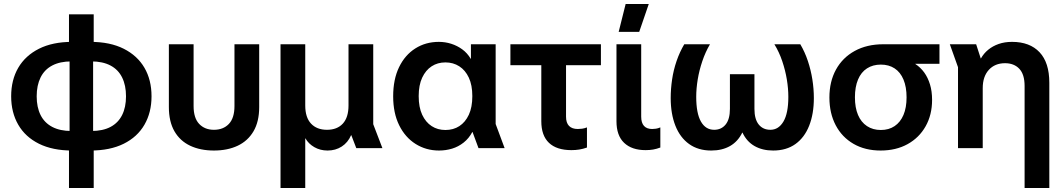

<svg xmlns="http://www.w3.org/2000/svg" viewBox="-20 -743 5335 963"><path d="M342 12Q244 12 175.5 -22Q107 -56 71.5 -117.5Q36 -179 36 -260Q36 -342 71.5 -403Q107 -464 175.5 -498.5Q244 -533 342 -533H434Q532 -533 600.5 -498.5Q669 -464 704.5 -403Q740 -342 740 -260Q740 -179 704.5 -117.5Q669 -56 600.5 -22Q532 12 434 12ZM326 200V-25L329 -57V-476L326 -498V-671H450V-496L447 -473V-59L450 -28V200ZM338 -86H438Q496 -86 534.5 -106.5Q573 -127 592.5 -166Q612 -205 612 -260Q612 -315 592.5 -354.5Q573 -394 534 -414.5Q495 -435 438 -435H338Q281 -435 242 -414.5Q203 -394 183.5 -354.5Q164 -315 164 -260Q164 -205 183.5 -166Q203 -127 242 -106.5Q281 -86 338 -86Z M1053 12Q985 12 934 -12Q883 -36 855 -84.5Q827 -133 827 -206V-521H951V-211Q951 -151 979 -121.5Q1007 -92 1053 -92Q1100 -92 1128 -121.5Q1156 -151 1156 -211V-521H1280V-206Q1280 -133 1251.5 -84.5Q1223 -36 1172 -12Q1121 12 1053 12Z M1387 200V-521H1511V-214Q1511 -154 1540 -123Q1569 -92 1620 -92Q1671 -92 1699.5 -123Q1728 -154 1728 -214V-521H1852V-120L1898 0H1767L1742 -65H1741Q1725 -28 1694 -8Q1663 12 1623 12Q1586 12 1556.5 -5Q1527 -22 1512 -49H1511V200Z M2182 12Q2117 12 2064.5 -21Q2012 -54 1982 -115Q1952 -176 1952 -260Q1952 -345 1981.5 -406Q2011 -467 2063 -500Q2115 -533 2181 -533Q2213 -533 2243 -523.5Q2273 -514 2298.5 -495.5Q2324 -477 2341 -448H2342V-521H2466V-121L2511 0H2380L2350 -81H2349Q2332 -49 2305.5 -28Q2279 -7 2247.5 2.5Q2216 12 2182 12ZM2214 -91Q2254 -91 2284 -110.5Q2314 -130 2331.5 -167.5Q2349 -205 2349 -261Q2349 -316 2331.5 -353.5Q2314 -391 2283.5 -410.5Q2253 -430 2214 -430Q2175 -430 2145 -410.5Q2115 -391 2097.5 -353.5Q2080 -316 2080 -261Q2080 -205 2097.5 -167.5Q2115 -130 2145 -110.5Q2175 -91 2214 -91Z M2846 10Q2772 10 2733.5 -26.5Q2695 -63 2695 -135V-458H2819V-158Q2819 -127 2834 -111.5Q2849 -96 2878 -96Q2888 -96 2899.5 -97.5Q2911 -99 2924 -104V-3Q2904 4 2885.5 7Q2867 10 2846 10ZM2540 -416V-521H2994V-416Z M3218 10Q3149 10 3110.5 -26.5Q3072 -63 3072 -135V-521H3196V-158Q3196 -127 3210 -111.5Q3224 -96 3251 -96Q3260 -96 3270 -97.5Q3280 -99 3292 -104V-3Q3273 4 3256 7Q3239 10 3218 10ZM3083 -583 3118 -723H3234L3186 -583Z M3547 12Q3482 12 3436.5 -20.5Q3391 -53 3367.5 -112.5Q3344 -172 3344 -251Q3344 -297 3351 -344.5Q3358 -392 3373.5 -437Q3389 -482 3412 -521H3541Q3518 -482 3502.5 -436Q3487 -390 3479.5 -344.5Q3472 -299 3472 -257Q3472 -175 3495.5 -133.5Q3519 -92 3562 -92Q3598 -92 3619.5 -118.5Q3641 -145 3641 -197V-371H3764V-197Q3764 -145 3785.5 -118.5Q3807 -92 3844 -92Q3885 -92 3909.5 -133.5Q3934 -175 3934 -257Q3934 -299 3926.5 -344.5Q3919 -390 3903.5 -436Q3888 -482 3864 -521H3994Q4017 -482 4032 -437Q4047 -392 4054.5 -344.5Q4062 -297 4062 -251Q4062 -172 4038.5 -112.5Q4015 -53 3969.5 -20.5Q3924 12 3858 12Q3804 12 3764.5 -10.5Q3725 -33 3704 -78H3703Q3681 -33 3641.5 -10.5Q3602 12 3547 12Z M4397 12Q4319 12 4261 -21.5Q4203 -55 4171.5 -115Q4140 -175 4140 -254Q4140 -334 4173 -394Q4206 -454 4267 -487.5Q4328 -521 4410 -521H4692V-423H4571V-422Q4597 -405 4615.5 -379.5Q4634 -354 4644.5 -319.5Q4655 -285 4655 -242Q4655 -167 4622.5 -109.5Q4590 -52 4532 -20Q4474 12 4397 12ZM4398 -91Q4438 -91 4467 -110.5Q4496 -130 4511.5 -166.5Q4527 -203 4527 -255Q4527 -307 4511.5 -344Q4496 -381 4467 -400Q4438 -419 4398 -419Q4358 -419 4328.5 -400Q4299 -381 4283.5 -344Q4268 -307 4268 -255Q4268 -203 4283.5 -166.5Q4299 -130 4328.5 -110.5Q4358 -91 4398 -91Z M5119 200V-312Q5119 -370 5092.5 -398Q5066 -426 5021 -426Q4970 -426 4939.5 -392.5Q4909 -359 4909 -301V0H4785V-406L4744 -521H4876L4899 -450H4900Q4914 -475 4936.5 -493.5Q4959 -512 4989 -522.5Q5019 -533 5056 -533Q5145 -533 5194 -481Q5243 -429 5243 -328V200Z"/></svg>

Font: TikTok Sans 24pt SemiBold
Style: Regular
Weight: 600
Version: Version 4.000